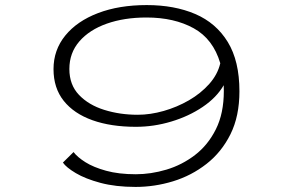

<svg xmlns="http://www.w3.org/2000/svg" viewBox="-20 -726 1140 757"><path d="M514.5 11Q436 11 376.2 -5Q316.5 -21 278.8 -43.5Q241 -66 228 -85L270 -126.5Q285 -106.5 316.8 -86.5Q348.5 -66.5 398.2 -52.8Q448 -39 515.5 -39Q575 -39 636.2 -57.2Q697.5 -75.5 748.8 -114.8Q800 -154 831.2 -216.5Q862.5 -279 862.5 -367.5Q862.5 -379 862 -390Q834 -341.5 779.2 -304.5Q724.5 -267.5 655.5 -246.8Q586.5 -226 516 -226Q417.5 -226 344.5 -252Q271.5 -278 231.2 -328.5Q191 -379 191 -453.5Q191 -529 237.5 -586Q284 -643 366.8 -674.5Q449.5 -706 558.5 -706Q667.5 -706 749.8 -670.8Q832 -635.5 878 -560.5Q924 -485.5 924 -366Q924 -268 888.8 -197Q853.5 -126 794.2 -79.8Q735 -33.5 662.2 -11.2Q589.5 11 514.5 11ZM253.5 -454Q253.5 -391.5 291.5 -351.8Q329.5 -312 391 -292.8Q452.5 -273.5 523 -273.5Q572.5 -273.5 625.2 -288.5Q678 -303.5 724.8 -330.5Q771.5 -357.5 804.8 -394.8Q838 -432 848.5 -476.5Q820.5 -572 743.8 -614.5Q667 -657 557.5 -657Q470 -657 401.2 -632.8Q332.5 -608.5 293 -563Q253.5 -517.5 253.5 -454Z"/></svg>

Font: Trispace Expanded ExtraLight
Style: Regular
Weight: 200
Width: 7
Designer: Tyler Finck
Foundry: Etcetera Type Company
Version: Version 1.210; ttfautohint (v1.8.3)